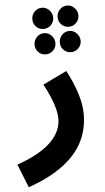

<svg xmlns="http://www.w3.org/2000/svg" viewBox="-98 -777 570 1046"><g transform="rotate(-5 187.0 -254.0)"><path d="M16 230 -35 102Q51 72 104.5 36Q158 0 183.5 -41Q209 -82 209 -126Q209 -154 201 -184.5Q193 -215 178.5 -249Q164 -283 144 -320L275 -383Q310 -316 329.5 -255Q349 -194 349 -141Q349 -92 336.5 -47Q324 -2 298.5 37.5Q273 77 233 112Q193 147 139 176.5Q85 206 16 230ZM172 -622Q148 -622 131.5 -638.5Q115 -655 115 -679Q115 -703 131.5 -720.5Q148 -738 172 -738Q195 -738 212 -720.5Q229 -703 229 -679Q229 -655 212 -638.5Q195 -622 172 -622ZM172 -483Q148 -483 131.5 -499.5Q115 -516 115 -540Q115 -564 131.5 -581.5Q148 -599 172 -599Q195 -599 212 -581.5Q229 -564 229 -540Q229 -516 212 -499.5Q195 -483 172 -483ZM310 -622Q286 -622 269.5 -638.5Q253 -655 253 -679Q253 -703 269.5 -720.5Q286 -738 310 -738Q333 -738 350 -720.5Q367 -703 367 -679Q367 -655 350 -638.5Q333 -622 310 -622ZM310 -483Q286 -483 269.5 -499.5Q253 -516 253 -540Q253 -564 269.5 -581.5Q286 -599 310 -599Q333 -599 350 -581.5Q367 -564 367 -540Q367 -516 350 -499.5Q333 -483 310 -483Z"/></g></svg>

Font: Noto Sans
Style: Bold
Weight: 700
Designer: Monotype Design Team
Foundry: Monotype Imaging Inc.
Version: Version 2.000;GOOG;noto-source:20170915:90ef993387c0; ttfaut